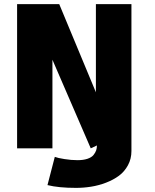

<svg xmlns="http://www.w3.org/2000/svg" viewBox="-20 -720 750 932"><path d="M349 192Q264.5 192 210.5 178.5L246 41.5Q260 47 293 52.2Q326 57.5 356 57.5Q384.5 57.5 404.5 50.8Q424.5 44 433.8 32.5Q443 21 446.8 10Q450.5 -1 450.5 -14L420.5 0L234.5 -430V0H63V-700H267.5L445.5 -272V-700H618V13Q618 51 601.2 82Q584.5 113 557.5 133Q530.5 153 494.5 166.8Q458.5 180.5 422.2 186.2Q386 192 349 192Z"/></svg>

Font: League Mono ExtraBold
Style: Regular
Weight: 800
Width: 6
Designer: Tyler Finck
Foundry: The League of Moveable Type / Tyler Finck
Version: Version 2.210